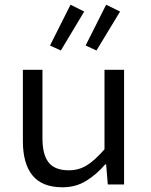

<svg xmlns="http://www.w3.org/2000/svg" viewBox="-20 -782 640 814"><path d="M245 12Q159 12 118 -38Q77 -88 77 -184V-486H160V-195Q160 -127 186 -93.5Q212 -60 272 -60Q314 -60 348 -81Q382 -102 423 -149V-486H506V0H437L430 -85H426Q389 -42 345 -15Q301 12 245 12ZM238 -568 192 -589 279 -762 337 -733ZM389 -568 343 -589 430 -762 489 -733Z"/></svg>

Font: Source Code Variable
Style: Regular
Weight: 400
Monospace: yes
Designer: Paul D. Hunt, Teo Tuominen
Foundry: Adobe Systems Incorporated
Version: Version 1.010;hotconv 1.0.106;makeotfexe 2.5.65593